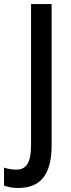

<svg xmlns="http://www.w3.org/2000/svg" viewBox="-78 -800 352 952"><path d="M13 132C116 132 178 74 178 -79V-780H76V-82C76 14 48 41 3 41C-20 41 -40 37 -58 31V120C-38 128 -14 132 13 132Z"/></svg>

Font: Noto Sans Malayalam UI Condensed Medium
Style: Regular
Weight: 500
Width: 3
Designer: Jelle Bosma - Monotype Design Team
Foundry: Monotype Imaging Inc.
Version: Version 2.104